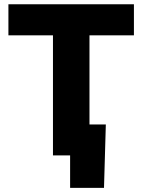

<svg xmlns="http://www.w3.org/2000/svg" viewBox="-20 -748 685 924"><path d="M20.5 -578.1V-727.5H624.5V-578.1H410.6V0H234.9V-578.1ZM317.4 156.2V0H272.9V-148.9H489.3L480.5 156.2Z"/></svg>

Font: Inter Display ExtraBold
Style: Regular
Weight: 800
Designer: Rasmus Andersson
Foundry: rsms
Version: Version 4.000;git-a52131595